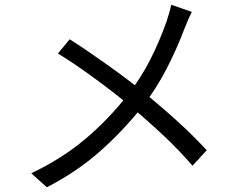

<svg xmlns="http://www.w3.org/2000/svg" viewBox="-20 -761 1017 810"><path d="M758.1 -639.9Q726.1 -554.6 682.1 -469.6Q638.1 -384.6 583 -314.5Q502.4 -211.9 403.8 -124.3Q305.2 -36.6 177.6 29.1L111.9 -30Q240.8 -91.3 339.2 -174.1Q437.5 -256.8 519.4 -361.5Q575.2 -432.6 614.1 -509.8Q653.1 -587 682.4 -669.6Q695.6 -707.5 702.3 -741.1L789.3 -710.7Q778.6 -691.2 758.1 -639.9ZM580.7 -376.1Q663.5 -308.6 730.2 -247.9Q796.9 -187.1 852.1 -127.2L792.2 -61.9Q735.2 -127.6 672.4 -186.8Q609.6 -246.1 528.4 -314.5Q467.7 -365.4 382.9 -427.7Q298.2 -490.1 224.4 -535.3L274 -595.3Q346.9 -549 436.1 -485.2Q525.3 -421.4 580.7 -376.1Z"/></svg>

Font: Min Sans VF VF
Style: Regular
Weight: 400
Designer: Jinseong-Kim, NotoSansCJK, Nunito
Foundry: Jinseong-Kim
Version: Version 1.420;Glyphs 3.1.2 (3151)